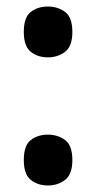

<svg xmlns="http://www.w3.org/2000/svg" viewBox="-20 -561 296 589"><path d="M127 -385Q96 -385 74.5 -402Q53 -419 53 -463Q53 -508 74.5 -524.5Q96 -541 127 -541Q157 -541 179.5 -524.5Q202 -508 202 -463Q202 -419 179.5 -402Q157 -385 127 -385ZM127 8Q96 8 74.5 -9Q53 -26 53 -70Q53 -115 74.5 -131.5Q96 -148 127 -148Q157 -148 179.5 -131.5Q202 -115 202 -70Q202 -26 179.5 -9Q157 8 127 8Z"/></svg>

Font: Noto Serif ExtraCondensed ExtraBold
Style: Regular
Weight: 800
Width: 2
Designer: Monotype Design Team
Foundry: Monotype Imaging Inc.
Version: Version 2.013; ttfautohint (v1.8.4.7-5d5b)